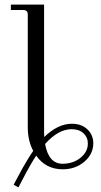

<svg xmlns="http://www.w3.org/2000/svg" viewBox="-20 -732 442 844"><path d="M173.8 -711.9V-154.8Q173.8 -137.7 174.8 -129.9Q234.4 -188 295.9 -188Q338.4 -188 364.3 -163.3Q390.1 -138.7 390.1 -102.1Q390.1 -54.7 350.8 -21.2Q311.5 12.2 255.9 12.2Q181.2 12.2 139.2 -47.9Q127.4 -30.3 115 -8.8Q102.5 12.7 95.5 25.9Q88.4 39.1 76.2 62.7Q64 86.4 61 91.8L40 80.1Q41.5 77.6 56.4 49.3Q71.3 21 78.4 8.5Q85.4 -3.9 99.4 -27.3Q113.3 -50.8 126 -68.8Q102.1 -113.3 102.1 -172.9V-666Q102.1 -678.2 97.2 -683.1Q92.3 -688 80.1 -688H27.8V-711.9ZM178.2 -99.1Q193.8 -12.2 254.9 -12.2Q301.3 -12.2 333.7 -38.3Q366.2 -64.5 366.2 -101.1Q366.2 -128.4 346.9 -146.2Q327.6 -164.1 294.9 -164.1Q236.3 -164.1 178.2 -99.1Z"/></svg>

Font: Flanker Steampunk
Style: Regular
Weight: 400
Designer: Alexey Kryukov, Leonardo Di Lena
Foundry: Alexey Kryukov, Leonardo Di Lena
Version: 1.210